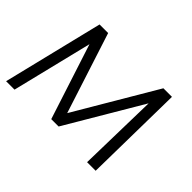

<svg xmlns="http://www.w3.org/2000/svg" viewBox="-106 -701 902 902"><g transform="rotate(45 345.5 -249.5)"><path d="M119 -499H176L306 -97L543 -499H600L592 0H535L544 -400L322 -24H273L151 -400L53 0H-3Z"/></g></svg>

Font: Bellota Text
Style: Italic
Weight: 400
Italic angle: -7.5°
Designer: Kemie Guaida
Foundry: Kemie Guaida
Version: Version 4.001